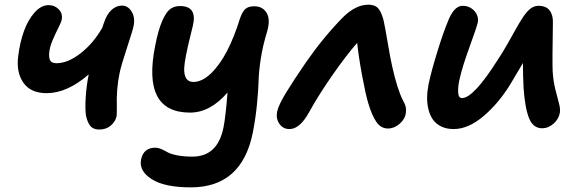

<svg xmlns="http://www.w3.org/2000/svg" viewBox="-20 -539 2474 820"><path d="M179.2 -141.1Q110.4 -141.1 79.3 -186.5Q48.3 -231.9 58.1 -301.8Q64.9 -357.4 82 -405.3Q99.1 -453.1 127.2 -485.1Q155.3 -517.1 188 -517.1Q212.9 -517.1 230.2 -499.8Q247.6 -482.4 244.1 -458Q242.7 -446.3 230 -421.6Q217.3 -397 204.6 -367.2Q191.9 -337.4 189.9 -312Q188.5 -289.6 195.3 -279.3Q202.1 -269 221.2 -269Q270 -269 324.7 -311.8Q379.4 -354.5 417 -420.9Q418.5 -425.8 421.1 -433.6Q423.8 -441.4 424.8 -443.8Q436 -478 456.3 -496.6Q476.6 -515.1 501 -515.1Q526.4 -515.1 542 -489.7Q557.6 -464.4 550.8 -429.2Q546.9 -409.2 521.5 -332.3Q496.1 -255.4 490.2 -224.1Q476.6 -159.7 479 -82Q479 -47.9 478 -43Q473.1 -20 453.4 -2.9Q433.6 14.2 403.8 14.2Q377.9 14.2 365.5 -1.5Q353 -17.1 347.2 -45.9Q342.8 -74.7 346.2 -125.2Q349.6 -175.8 358.9 -221.2Q266.6 -141.1 179.2 -141.1Z M794.9 261.2Q682.6 261.2 627.7 226.1Q572.8 190.9 582.5 142.1Q593.3 91.8 642.6 91.8Q655.3 91.8 668.9 97.7Q682.6 103.5 694.8 110.8Q707 118.2 735.1 124Q763.2 129.9 801.8 129.9Q909.7 129.9 934.6 4.9Q943.8 -41 951.7 -144Q877.9 -58.1 791.5 -58.1Q585.4 -58.1 642.6 -342.8Q655.8 -411.1 672.9 -449.7Q689.9 -488.3 707.3 -500.7Q724.6 -513.2 748.5 -513.2Q823.7 -513.2 803.7 -429.2Q800.3 -416 793.9 -389.2Q768.1 -285.2 766.6 -247.6Q765.1 -189 805.7 -189Q843.3 -189 881.3 -225.8Q919.4 -262.7 950 -322Q980.5 -381.3 1003.9 -457Q1014.2 -487.8 1027.1 -500Q1040 -512.2 1065.9 -512.2Q1102.1 -512.2 1119.1 -483.4Q1136.2 -454.6 1119.6 -399.9Q1102.1 -342.8 1093.8 -288.6Q1085.4 -234.4 1084.5 -195.3Q1083.5 -156.2 1077.6 -95.2Q1071.8 -34.2 1059.6 27.8Q1012.7 261.2 794.9 261.2Z M1216.3 12.2Q1188.5 12.2 1173.1 -10.3Q1157.7 -32.7 1163.6 -62Q1169.4 -90.3 1201.7 -143.1Q1233.9 -195.8 1286.1 -272Q1360.4 -378.9 1443.4 -463.9Q1498.5 -519 1553.2 -519Q1581.5 -519 1595.2 -503.4Q1608.9 -487.8 1618.2 -452.1Q1624 -426.8 1635.7 -357.4Q1647.5 -288.1 1655.3 -253.9Q1676.8 -157.7 1701.2 -109.9Q1710 -94.2 1712.6 -83.3Q1715.3 -72.3 1713.4 -57.1Q1710 -30.3 1686.8 -10.3Q1663.6 9.8 1637.2 9.8Q1606.4 9.8 1587.2 -18.6Q1567.9 -46.9 1552.2 -100.1Q1541 -138.2 1526.4 -217Q1511.7 -295.9 1505.4 -356Q1458 -301.8 1398.7 -216.6Q1339.4 -131.3 1300.3 -60.1Q1260.7 12.2 1216.3 12.2Z M1917.5 12.2Q1887.2 12.2 1864.5 1.2Q1841.8 -9.8 1828.9 -28.3Q1815.9 -46.9 1809.8 -71.8Q1803.7 -96.7 1804.2 -123.8Q1804.7 -150.9 1810.5 -180.2Q1822.3 -235.8 1847.9 -318.6Q1873.5 -401.4 1891.1 -442.9Q1917.5 -514.2 1955.6 -514.2Q1985.8 -514.2 2005.6 -492.7Q2025.4 -471.2 2020.5 -442.9Q2017.1 -426.3 1985.4 -338.6Q1953.6 -251 1944.3 -207Q1936 -175.8 1936.5 -147.9Q1937 -120.1 1953.1 -120.1Q2002.4 -120.1 2105.5 -283.2Q2126 -313.5 2147.9 -352.3Q2169.9 -391.1 2184.1 -416.7Q2198.2 -442.4 2214.1 -466.3Q2230 -490.2 2245.8 -502.2Q2261.7 -514.2 2279.3 -514.2Q2312.5 -514.2 2327.6 -494.1Q2342.8 -474.1 2341.3 -439.9Q2338.4 -271.5 2340.3 -234.9Q2342.8 -192.9 2352.1 -156Q2361.3 -119.1 2367.4 -96.9Q2373.5 -74.7 2371.1 -58.1Q2366.7 -31.2 2344.5 -11.2Q2322.3 8.8 2295.4 8.8Q2257.3 8.8 2240 -33Q2222.7 -74.7 2216.3 -160.2Q2213.4 -212.9 2213.4 -270Q2190.4 -231.9 2160.2 -180.2Q2109.4 -97.2 2044.4 -42.5Q1979.5 12.2 1917.5 12.2Z"/></svg>

Font: Shantell Sans Normal
Style: Italic
Weight: 600
Italic angle: -11.31°
Designer: Stephen Nixon, Anya Danilova, Shantell Martin
Foundry: Arrow Type
Version: Version 1.006;[559af2be0]